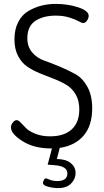

<svg xmlns="http://www.w3.org/2000/svg" viewBox="-20 -753 534 983"><path d="M237 -55Q308 -55 347 -90.5Q386 -126 386 -193Q386 -238 367.5 -269.5Q349 -301 320 -318.5Q291 -336 255.5 -349.5Q220 -363 184.5 -377.5Q149 -392 120 -411.5Q91 -431 72.5 -466.5Q54 -502 54 -551Q54 -603 73.5 -640.5Q93 -678 126 -697Q159 -716 193.5 -724.5Q228 -733 266 -733Q327 -733 380.5 -715.5Q434 -698 434 -672Q434 -660 425.5 -647.5Q417 -635 405 -635Q399 -635 382 -644.5Q365 -654 334.5 -663.5Q304 -673 265 -673Q202 -673 161 -646Q120 -619 120 -557Q120 -514 144.5 -485Q169 -456 206 -443Q243 -430 286 -412Q329 -394 366 -373.5Q403 -353 427.5 -308.5Q452 -264 452 -199Q452 -109 407.5 -58Q363 -7 286 4L271 61Q319 62 343 82.5Q367 103 367 133Q367 163 344 186.5Q321 210 278 210Q253 210 226.5 203Q200 196 200 184Q200 178 204.5 169Q209 160 216 160Q217 160 234.5 167Q252 174 272 174Q325 174 325 135Q325 98 262 93L224 90L246 7H241Q154 7 95 -30.5Q36 -68 36 -101Q36 -113 45.5 -125.5Q55 -138 66 -138Q74 -138 86.5 -125Q99 -112 114 -96.5Q129 -81 161.5 -68Q194 -55 237 -55Z"/></svg>

Font: Dosis
Style: Regular
Weight: 400
Designer: Edgar Tolentino, Pablo Impallari, Igino Marini
Foundry: Edgar Tolentino, Pablo Impallari, Igino Marini
Version: Version 1.007